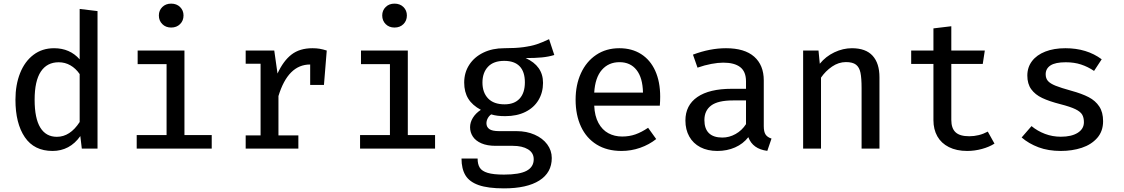

<svg xmlns="http://www.w3.org/2000/svg" viewBox="-20 -819 6194 1058"><path d="M419 -769.7 517.4 -757.9V0H430.8L422.6 -69.2Q393.8 -28.2 355.1 -7.7Q316.4 12.8 269.7 12.8Q168.2 12.8 116.7 -63.1Q65.1 -139 65.1 -269.7Q65.1 -351.8 90.8 -416.2Q116.4 -480.5 164.4 -516.9Q212.3 -553.3 277.9 -553.3Q365.1 -553.3 419 -491.8ZM170.8 -269.7Q170.8 -166.7 202.1 -115.9Q233.3 -65.1 293.3 -65.1Q366.2 -65.1 419 -146.7V-410.8Q397.4 -442.1 367.9 -459Q338.5 -475.9 303.6 -475.9Q239 -475.9 204.9 -424.4Q170.8 -372.8 170.8 -269.7Z M991.3 -733.8Q991.3 -705.1 972.3 -686.2Q953.3 -667.2 923.1 -667.2Q893.3 -667.2 874.4 -686.2Q855.4 -705.1 855.4 -733.8Q855.4 -761.5 874.4 -780.3Q893.3 -799 923.1 -799Q953.3 -799 972.3 -780.3Q991.3 -761.5 991.3 -733.8ZM738.5 -540.5H996.4V-74.9H1146.7V0H733.3V-74.9H897.9V-465.6H738.5Z M1780.5 -540.5 1765.1 -350.8H1689.2V-463.6H1688.7Q1567.2 -463.6 1514.4 -289.7V-72.8H1624.1V0H1333.8V-72.8H1415.9V-467.7H1333.8V-540.5H1491.3L1509.2 -413.8Q1541.5 -484.1 1586.7 -518.7Q1631.8 -553.3 1701.5 -553.3Q1723.6 -553.3 1741.5 -550.3Q1759.5 -547.2 1780.5 -540.5Z M2222.1 -733.8Q2222.1 -705.1 2203.1 -686.2Q2184.1 -667.2 2153.8 -667.2Q2124.1 -667.2 2105.1 -686.2Q2086.2 -705.1 2086.2 -733.8Q2086.2 -761.5 2105.1 -780.3Q2124.1 -799 2153.8 -799Q2184.1 -799 2203.1 -780.3Q2222.1 -761.5 2222.1 -733.8ZM1969.2 -540.5H2227.2V-74.9H2377.4V0H1964.1V-74.9H2128.7V-465.6H1969.2Z M3034.4 -515.9Q3003.1 -506.2 2965.9 -502.6Q2928.7 -499 2876.4 -499Q2972.3 -455.9 2972.3 -362.6Q2972.3 -309.2 2947.2 -267.4Q2922.1 -225.6 2875.1 -202.3Q2828.2 -179 2764.6 -179Q2739.5 -179 2721.5 -181.3Q2703.6 -183.6 2686.7 -188.7Q2674.9 -180.5 2667.7 -167.2Q2660.5 -153.8 2660.5 -139.5Q2660.5 -119.5 2676.2 -107.9Q2691.8 -96.4 2730.8 -96.4H2826.7Q2881.5 -96.4 2925.9 -76.9Q2970.3 -57.4 2995.4 -23.6Q3020.5 10.3 3020.5 51.8Q3020.5 132.3 2952.1 175.6Q2883.6 219 2756.9 219Q2668.7 219 2617.7 201Q2566.7 183.1 2544.9 147.2Q2523.1 111.3 2523.1 54.4H2611.8Q2611.8 86.2 2623.8 105.1Q2635.9 124.1 2667.4 133.6Q2699 143.1 2756.9 143.1Q2842.6 143.1 2881.8 122.1Q2921 101 2921 58.5Q2921 23.1 2889.5 3.8Q2857.9 -15.4 2806.2 -15.4H2711.3Q2664.6 -15.4 2632.8 -29.2Q2601 -43.1 2585.6 -66.4Q2570.3 -89.7 2570.3 -117.9Q2570.3 -144.6 2585.6 -169.7Q2601 -194.9 2629.7 -213.8Q2582.6 -239 2560.3 -275.4Q2537.9 -311.8 2537.9 -364.1Q2537.9 -419 2565.9 -462.1Q2593.8 -505.1 2643.8 -529.2Q2693.8 -553.3 2757.9 -553.3Q2821.5 -553.3 2864.9 -559.2Q2908.2 -565.1 2937.9 -575.1Q2967.7 -585.1 3005.6 -603.1ZM2638.5 -364.1Q2638.5 -309.2 2669.5 -276.7Q2700.5 -244.1 2760.5 -244.1Q2814.4 -244.1 2843.3 -275.6Q2872.3 -307.2 2872.3 -365.1Q2872.3 -423.6 2843.6 -453.6Q2814.9 -483.6 2758.5 -483.6Q2699.5 -483.6 2669 -451Q2638.5 -418.5 2638.5 -364.1Z M3254.4 -236.9Q3256.9 -179.5 3277.7 -141.3Q3298.5 -103.1 3332.3 -84.9Q3366.2 -66.7 3408.2 -66.7Q3447.7 -66.7 3481.3 -78.5Q3514.9 -90.3 3551.3 -114.9L3595.9 -52.8Q3557.4 -22.1 3507.7 -4.6Q3457.9 12.8 3405.1 12.8Q3325.1 12.8 3268.2 -22.3Q3211.3 -57.4 3181.5 -121.3Q3151.8 -185.1 3151.8 -269.7Q3151.8 -351.3 3181.3 -415.6Q3210.8 -480 3265.4 -516.7Q3320 -553.3 3392.8 -553.3Q3462.1 -553.3 3512.8 -521Q3563.6 -488.7 3590.8 -428.5Q3617.9 -368.2 3617.9 -286.2Q3617.9 -262.6 3615.9 -236.9ZM3254.4 -308.7H3523.1Q3521.5 -390.3 3487.7 -433.3Q3453.8 -476.4 3393.8 -476.4Q3333.8 -476.4 3296.7 -434.1Q3259.5 -391.8 3254.4 -308.7Z M4188.7 -124.1Q4188.7 -92.8 4198.7 -77.7Q4208.7 -62.6 4231.3 -55.4L4208.2 12.3Q4127.7 2.1 4103.6 -63.1Q4074.9 -26.2 4030.5 -6.7Q3986.2 12.8 3932.8 12.8Q3879 12.8 3839.2 -7.9Q3799.5 -28.7 3778.2 -66.7Q3756.9 -104.6 3756.9 -154.9Q3756.9 -239 3822.8 -284.4Q3888.7 -329.7 4012.3 -329.7H4090.8V-370.8Q4090.8 -424.6 4058.7 -449.2Q4026.7 -473.8 3965.6 -473.8Q3936.9 -473.8 3900 -466.9Q3863.1 -460 3823.6 -446.2L3798.5 -517.9Q3892.3 -553.3 3980.5 -553.3Q4083.1 -553.3 4135.9 -506.7Q4188.7 -460 4188.7 -375.9ZM4090.8 -134.9V-265.6H4019Q3936.4 -265.6 3899 -237.7Q3861.5 -209.7 3861.5 -157.4Q3861.5 -109.7 3886.4 -85.4Q3911.3 -61 3960.5 -61Q3998.5 -61 4033.3 -80.5Q4068.2 -100 4090.8 -134.9Z M4405.6 0V-540.5H4490.3L4497.4 -467.7Q4530.3 -508.2 4577.9 -530.8Q4625.6 -553.3 4674.4 -553.3Q4750.8 -553.3 4788.5 -511.8Q4826.2 -470.3 4826.2 -393.3V0H4727.7V-332.8Q4727.7 -388.7 4721.5 -418.5Q4715.4 -448.2 4696.9 -462.6Q4678.5 -476.9 4641.5 -476.9Q4601 -476.9 4564.9 -452.1Q4528.7 -427.2 4504.1 -391.3V0Z M5460 -27.7Q5431.3 -9.2 5390.8 1.8Q5350.3 12.8 5309.7 12.8Q5250.8 12.8 5208.7 -8.5Q5166.7 -29.7 5145.1 -67.9Q5123.6 -106.2 5123.6 -156.9V-466.7H5001V-540.5H5123.6V-662.6L5222.1 -674.4V-540.5H5406.7L5395.4 -466.7H5222.1V-157.9Q5222.1 -112.3 5245.4 -90.3Q5268.7 -68.2 5321 -68.2Q5375.4 -68.2 5423.1 -93.8Z M5952.8 -145.6Q5952.8 -170.8 5943.3 -187.2Q5933.8 -203.6 5906.2 -217.2Q5878.5 -230.8 5822.6 -245.1Q5762.1 -260.5 5723.1 -279Q5684.1 -297.4 5662.6 -327.2Q5641 -356.9 5641 -402.6Q5641 -448.2 5666.9 -482.3Q5692.8 -516.4 5740.3 -534.9Q5787.7 -553.3 5850.8 -553.3Q5968.7 -553.3 6050.8 -492.3L6008.7 -428.2Q5974.4 -451.3 5936.9 -463.6Q5899.5 -475.9 5852.8 -475.9Q5795.4 -475.9 5768.7 -458.5Q5742.1 -441 5742.1 -409.7Q5742.1 -387.2 5754.6 -372.8Q5767.2 -358.5 5796.4 -346.7Q5825.6 -334.9 5883.1 -319Q5941.5 -303.1 5979 -283.6Q6016.4 -264.1 6037.4 -232.3Q6058.5 -200.5 6058.5 -151.3Q6058.5 -95.9 6026.2 -59Q5993.8 -22.1 5941 -4.6Q5888.2 12.8 5825.6 12.8Q5756.4 12.8 5702.6 -7.4Q5648.7 -27.7 5609.7 -61.5L5664.1 -124.1Q5696.9 -96.9 5738.2 -81.3Q5779.5 -65.6 5825.6 -65.6Q5884.6 -65.6 5918.7 -87.2Q5952.8 -108.7 5952.8 -145.6Z"/></svg>

Font: Fira Code Fixed Retina
Style: Regular
Weight: 450
Monospace: yes
Designer: Carrois Corporate, Edenspiekermann AG, Nikita Prokopov
Foundry: Carrois Corporate, Edenspiekermann AG, Nikita Prokopov
Version: Version 5.002